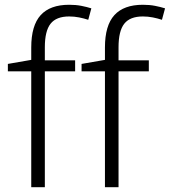

<svg xmlns="http://www.w3.org/2000/svg" viewBox="-20 -785 712 805"><path d="M295 -486H168V0H111V-486H13V-517L111 -534V-586Q111 -678 150.5 -721.5Q190 -765 270 -765Q298 -765 321 -760.5Q344 -756 363 -750L350 -702Q332 -708 311.5 -712Q291 -716 270 -716Q216 -716 192 -685.5Q168 -655 168 -587V-532H295ZM604 -486H477V0H420V-486H322V-517L420 -534V-586Q420 -678 459.5 -721.5Q499 -765 579 -765Q607 -765 630 -760.5Q653 -756 672 -750L659 -702Q641 -708 620.5 -712Q600 -716 579 -716Q525 -716 501 -685.5Q477 -655 477 -587V-532H604Z"/></svg>

Font: BC Sans Light
Style: Regular
Weight: 300
Designer: Monotype Design Team
Foundry: Monotype Imaging Inc.
Version: Version 2.000;GOOG;noto-source:20170915:90ef993387c0